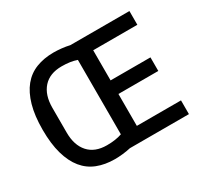

<svg xmlns="http://www.w3.org/2000/svg" viewBox="-148 -912 1188 1126"><g transform="rotate(-30 446.0 -349.0)"><path d="M438 0Q412 6 383.5 9Q355 12 331 12Q265 12 212.5 -8.5Q160 -29 124 -73Q88 -117 68.5 -185.5Q49 -254 49 -349Q49 -444 68.5 -512.5Q88 -581 124 -625Q160 -669 212.5 -689.5Q265 -710 331 -710Q355 -710 383.5 -707Q412 -704 438 -698H838V-605H539V-401H809V-309H539V-93H838V0ZM163 -265Q163 -179 206.5 -130.5Q250 -82 331 -82Q391 -82 433 -97V-601Q391 -616 331 -616Q250 -616 206.5 -567.5Q163 -519 163 -433Z"/></g></svg>

Font: IBM Plex Sans Cond Medm
Style: Regular
Weight: 500
Width: 3
Designer: Mike Abbink, Paul van der Laan, Pieter van Rosmalen
Foundry: Bold Monday
Version: Version 1.3